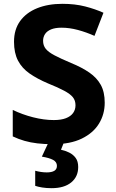

<svg xmlns="http://www.w3.org/2000/svg" viewBox="-20 -744 606 1004"><path d="M257.4 10Q211.9 10 175.4 5.7Q138.9 1.4 107.7 -7.6Q76.4 -16.7 46.7 -30.7V-169.2Q96.2 -145.2 153 -130.7Q209.9 -116.2 261.4 -116.2Q299.7 -116.2 324.7 -125.9Q349.8 -135.7 362.3 -153.1Q374.8 -170.6 374.8 -193.4Q374.8 -218.6 361 -235.6Q347.2 -252.6 315.9 -269.4Q284.6 -286.3 230.6 -308Q174.5 -331.9 134.7 -359.6Q94.9 -387.3 74.1 -427.1Q53.3 -466.9 53.3 -525.5Q53.3 -589.8 85.3 -634Q117.4 -678.2 174.4 -701.1Q231.4 -724 306.3 -724Q372 -724 425.3 -710.3Q478.6 -696.5 521 -677.3L474.1 -556.4Q431.6 -575.4 387.5 -587.3Q343.4 -599.2 301.9 -599.2Q269.1 -599.2 247.6 -590.5Q226.1 -581.8 215.7 -566.2Q205.3 -550.6 205.3 -530.6Q205.3 -506.2 219.1 -488.9Q232.9 -471.6 264.7 -454.8Q296.6 -437.9 351.5 -414.7Q407.8 -391.7 447.1 -364.6Q486.3 -337.5 507 -300.2Q527.6 -262.9 527.6 -206.9Q527.6 -146.5 497.5 -97.4Q467.5 -48.4 407.5 -19.2Q347.6 10 257.4 10ZM388.9 129.2Q388.9 180.3 352.2 210.1Q315.6 240 249.5 240Q222.9 240 200.5 236.4Q178.2 232.7 164.1 227.7V148.9Q178 152.7 193.6 155.1Q209.2 157.5 224.4 157.5Q250.1 157.5 263.9 149.3Q277.7 141 277.7 123.3Q277.7 102.8 257.3 92Q236.9 81.2 198.9 75L233.9 0H314.5L298.9 39Q320.5 43.4 341.4 53.6Q362.3 63.7 375.6 81.7Q388.9 99.6 388.9 129.2Z"/></svg>

Font: Noto Sans Symbols
Style: Regular
Weight: 400
Designer: Monotype Design Team
Foundry: Monotype Imaging Inc.
Version: Version 2.002